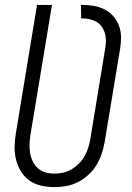

<svg xmlns="http://www.w3.org/2000/svg" viewBox="-20 -755 540 783"><path d="M202 8Q174 8 147.5 2Q121 -4 100 -19Q79 -34 65.5 -56Q52 -78 45.5 -103.5Q39 -129 39.5 -157Q40 -185 45 -213L131 -735H192L104 -204Q101 -185 100.5 -166Q100 -147 103 -129.5Q106 -112 114 -96Q122 -80 135 -68.5Q148 -57 165.5 -52Q183 -47 202 -47Q219 -47 237.5 -51Q256 -55 272 -64.5Q288 -74 301.5 -87.5Q315 -101 324.5 -117.5Q334 -134 339.5 -151.5Q345 -169 348 -186L409 -557Q412 -573 412 -588.5Q412 -604 408 -618.5Q404 -633 395.5 -645.5Q387 -658 374 -665.5Q361 -673 346 -676.5Q331 -680 315 -680H311L310 -735H315Q339 -735 362.5 -731Q386 -727 406.5 -716.5Q427 -706 442 -689Q457 -672 465 -650.5Q473 -629 473.5 -605Q474 -581 470 -557L407 -177Q403 -153 395 -129Q387 -105 374 -83Q361 -61 341.5 -43Q322 -25 299 -13Q276 -1 251 3.5Q226 8 202 8Z"/></svg>

Font: Iosevka Term Curly Lt Obl
Style: Regular
Weight: 300
Italic angle: -9°
Designer: Belleve Invis
Foundry: Belleve Invis
Version: Version 32.3.0